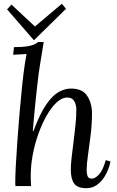

<svg xmlns="http://www.w3.org/2000/svg" viewBox="-20 -975 612 1006"><path d="M432 11Q385 11 368 -14Q351 -39 351 -85Q351 -113 355.5 -151.5Q360 -190 365.5 -233Q371 -276 375.5 -320Q380 -364 380 -403Q380 -415 376 -429Q372 -443 362 -453.5Q352 -464 332 -464Q305 -464 278 -439.5Q251 -415 226.5 -373Q202 -331 182.5 -277.5Q163 -224 152 -166.5Q141 -109 141 -53Q141 -38 141.5 -25.5Q142 -13 143 0H61Q60 -7 60 -12.5Q60 -18 60 -26Q60 -53 63 -109Q66 -165 71 -236.5Q76 -308 82.5 -383Q89 -458 96 -525.5Q103 -593 110 -639Q114 -665 115.5 -672Q117 -679 119 -692L49 -688L53 -728Q97 -728 121.5 -732Q146 -736 159 -742Q172 -748 180 -755H209Q205 -730 200 -699Q195 -668 190 -638Q185 -608 182 -585Q179 -560 174.5 -520.5Q170 -481 165.5 -437.5Q161 -394 157.5 -354Q154 -314 152 -288H155Q189 -379 222 -427Q255 -475 287.5 -493Q320 -511 352 -511Q412 -511 437 -472.5Q462 -434 462 -381Q462 -326 455 -268.5Q448 -211 441 -162.5Q434 -114 434 -85Q434 -67 438.5 -53Q443 -39 461 -39Q478 -39 498.5 -60.5Q519 -82 534 -136L559 -129Q556 -112 547 -88Q538 -64 522.5 -41.5Q507 -19 484.5 -4Q462 11 432 11ZM157 -765 17 -926 40 -951 162 -837H164L304 -955L326 -929L159 -765Z"/></svg>

Font: Lora Italic
Style: Italic
Weight: 400
Italic angle: -3°
Designer: Olga Karpushina, Alexei Vanyashin (Cyrillic)
Foundry: Cyreal
Version: Version 2.210; ttfautohint (v1.8.1.43-b0c9)